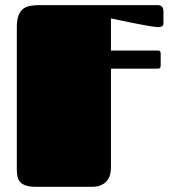

<svg xmlns="http://www.w3.org/2000/svg" viewBox="-20 -721 661 741"><path d="M408.2 -73.2Q408.2 -62 405.5 -49.3Q402.8 -36.6 394.8 -25.6Q386.7 -14.6 372.1 -7.3Q357.4 0 334 0H119.1Q96.2 0 81.8 -4.4Q67.4 -8.8 59.1 -17.1Q50.8 -25.4 47.9 -38.1Q44.9 -50.8 44.9 -67.9V-616.2Q44.9 -644 51.3 -660.9Q57.6 -677.7 69.3 -686.8Q81.1 -695.8 97.4 -698.5Q113.8 -701.2 133.8 -701.2H587.4Q610.8 -701.2 610.8 -676.8V-631.8Q610.8 -622.1 605 -619.1Q599.1 -616.2 590.8 -616.2Q585.9 -616.2 575.7 -617.7Q565.4 -619.1 551.8 -621.3Q538.1 -623.5 522.2 -626.7Q506.3 -629.9 490.2 -632.8Q452.6 -640.1 408.2 -649.9V-525.9H589.8Q600.1 -525.9 600.1 -515.6V-466.8Q600.1 -456.1 589.8 -456.1H408.2Z"/></svg>

Font: Fascinate Cyrillic
Style: Regular
Weight: 900
Designer: Denis Ignatov
Foundry: Astigmatic (AOETI)
Version: Version 1.00 November 30, 2018, initial release